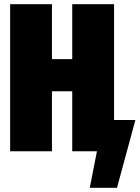

<svg xmlns="http://www.w3.org/2000/svg" viewBox="-20 -716 661 909"><path d="M520 -148H621L534 173H405L439 0H322V-284H226V0H28V-696H226V-436H322V-696H520Z"/></svg>

Font: Fira Sans Extra Condensed Black
Style: Regular
Weight: 900
Width: 1
Designer: Carrois Corporate & Edenspiekermann AG
Foundry: Carrois Corporate GbR & Edenspiekermann AG
Version: Version 4.203